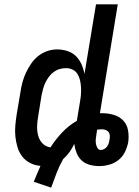

<svg xmlns="http://www.w3.org/2000/svg" viewBox="-20 -755 640 882"><path d="M215 107 135 80Q143 61 150.5 43Q158 25 166 7Q140 5 118 -6.5Q96 -18 81.5 -37Q67 -56 60 -80Q53 -104 50.5 -129Q48 -154 50.5 -180Q53 -206 57 -232L74 -332Q77 -354 83 -376.5Q89 -399 99 -420.5Q109 -442 123 -462.5Q137 -483 156 -498Q175 -513 197.5 -520.5Q220 -528 242 -528Q267 -528 290 -520.5Q313 -513 329 -497Q345 -481 354.5 -459.5Q364 -438 368 -415L421 -735H521L439 -235H449Q476 -235 502 -227.5Q528 -220 545.5 -202Q563 -184 568 -157Q573 -130 569 -102Q565 -80 554.5 -58Q544 -36 525 -20.5Q506 -5 482 1.5Q458 8 436 8Q413 8 391.5 2Q370 -4 355 -18Q340 -32 332 -52Q324 -72 321 -94Q312 -74 299 -56Q286 -38 270 -24Q252 8 239.5 41Q227 74 215 107ZM212 -78Q235 -114 265 -146Q295 -178 333 -200L348 -291Q351 -307 352 -323.5Q353 -340 352 -356Q351 -372 347.5 -387Q344 -402 336 -415Q328 -428 314 -435Q300 -442 284 -442Q269 -442 254.5 -438Q240 -434 227 -424.5Q214 -415 204.5 -402Q195 -389 188.5 -375.5Q182 -362 178 -347.5Q174 -333 171 -318L155 -218Q151 -196 150.5 -174Q150 -152 155.5 -131.5Q161 -111 175.5 -96Q190 -81 212 -78ZM443 -66Q451 -66 459 -70.5Q467 -75 472 -82Q477 -89 479.5 -97Q482 -105 483 -113Q485 -122 484.5 -131.5Q484 -141 479 -148Q474 -155 465.5 -158Q457 -161 448 -161Q442 -161 436.5 -160.5Q431 -160 426 -159L423 -138Q421 -127 420 -116.5Q419 -106 420.5 -95.5Q422 -85 427.5 -75.5Q433 -66 443 -66Z"/></svg>

Font: Iosevka SmBd Ex Obl
Style: Regular
Weight: 600
Width: 7
Italic angle: -9°
Monospace: yes
Designer: Belleve Invis
Foundry: Belleve Invis
Version: Version 32.5.0; ttfautohint (v1.8.4)